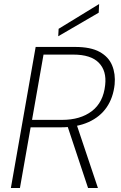

<svg xmlns="http://www.w3.org/2000/svg" viewBox="-20 -933 603 953"><path d="M34 0 157 -700H353Q430 -700 474.5 -675.5Q519 -651 536.5 -608.5Q554 -566 549 -514Q542 -448 509.5 -400.5Q477 -353 419.5 -327Q362 -301 280 -301H132L79 0ZM417 0 311 -319H359L466 0ZM139 -338H288Q379 -338 436 -381.5Q493 -425 502 -511Q510 -581 470.5 -621.5Q431 -662 344 -662H196ZM269 -753 271 -790 472 -913 470 -870Z"/></svg>

Font: DM Sans 18pt ExtraLight
Style: Italic
Weight: 250
Italic angle: -10°
Designer: Colophon Foundry, Jonny Pinhorn
Foundry: Colophon Foundry
Version: Version 4.004;gftools[0.9.30]